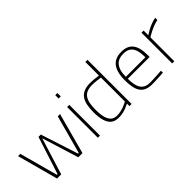

<svg xmlns="http://www.w3.org/2000/svg" viewBox="55 -1460 2210 2210"><g transform="rotate(-45 1159.5 -355.0)"><path d="M171 0H239L378 -448L517 0H585L720 -500H683L556 -32H545L397 -490H359L211 -32H200L73 -500H36Z M870 -638V-693H835V-638ZM870 0V-500H835V0Z M1177 -23C1121 -23 1044 -40 1044 -242C1044 -391 1076 -477 1218 -477C1257 -477 1324 -469 1350 -465V-75C1350 -75 1263 -23 1177 -23ZM1350 -718V-497C1325 -501 1265 -509 1218 -509C1054 -509 1007 -414 1007 -242C1007 0 1115 8 1177 8C1268 8 1350 -42 1350 -42V0H1385V-718Z M1559 -268C1559 -420 1624 -477 1724 -477C1828 -477 1877 -421 1877 -268H1559ZM1711 -23C1595 -23 1559 -98 1559 -236H1914V-269C1914 -442 1847 -509 1724 -509C1610 -509 1522 -448 1522 -250C1522 -87 1561 7 1710 8C1783 8 1895 0 1895 0L1893 -32C1893 -32 1781 -23 1711 -23Z M2080 0V-389C2080 -389 2180 -454 2278 -474V-510C2168 -489 2080 -422 2080 -422V-500H2045V0Z"/></g></svg>

Font: RazerF5 Thin
Style: Regular
Weight: 250
Foundry: Razer Inc.
Version: Version 2